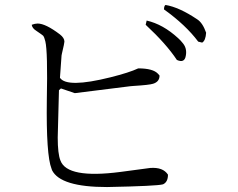

<svg xmlns="http://www.w3.org/2000/svg" viewBox="-20 -745 960 775"><path d="M812 -613Q810 -581 796 -573L780 -577Q730 -644 642 -707Q642 -721 648 -725Q703 -716 776 -667Q798 -653 812 -613ZM694 -503Q651 -568 568 -645L572 -662Q638 -647 699 -591Q709 -582 716 -573Q736 -551 730 -520Q725 -489 694 -503ZM658 -40Q658 -10 638 -1Q614 6 412 10Q224 10 190 -58L188 -64Q166 -119 169 -341Q173 -537 163 -578Q159 -595 154 -601Q151 -604 126 -621Q110 -631 108 -645Q121 -650 132 -650Q164 -650 222 -606Q240 -592 240 -577Q240 -571 230 -529Q228 -521 228 -515L222 -431Q250 -389 426 -433Q502 -452 538 -469Q598 -469 618 -447Q621 -444 624 -440Q624 -415 598 -407Q583 -402 518 -398Q511 -398 506 -397L282 -369L226 -388L218 -381L213 -190Q213 -124 224 -97Q251 -23 466 -51L586 -67Q638 -71 658 -40Z"/></svg>

Font: cwTeXFangSong
Style: Medium
Weight: 500
Version: Version 1.17